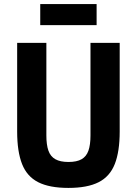

<svg xmlns="http://www.w3.org/2000/svg" viewBox="-20 -908 670 940"><path d="M64 -698H207V-245Q207 -199 217 -170.5Q227 -142 251 -128.5Q275 -115 315 -115Q356 -115 379.5 -128.5Q403 -142 413 -170.5Q423 -199 423 -245V-698H566V-264Q566 -166 542 -105Q518 -44 463 -16Q408 12 315 12Q222 12 167 -16Q112 -44 88 -105Q64 -166 64 -264ZM177 -785V-888H453V-785Z"/></svg>

Font: IBM Plex Sans Condensed
Style: Bold
Weight: 700
Width: 3
Designer: Mike Abbink, Paul van der Laan, Pieter van Rosmalen
Foundry: Bold Monday
Version: Version 3.201